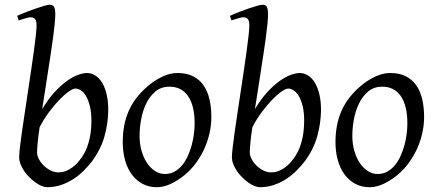

<svg xmlns="http://www.w3.org/2000/svg" viewBox="-20 -762 1817 802"><path d="M294.9 -392.1Q285.6 -392.1 268.1 -380.1Q250.5 -368.2 229.2 -346.4Q208 -324.7 185.8 -295.2Q163.6 -265.6 145.5 -230.5Q140.1 -195.3 137.5 -167.7Q134.8 -140.1 134.8 -125Q134.8 -112.3 142.3 -97.7Q149.9 -83 162.6 -70.6Q175.3 -58.1 191.2 -50Q207 -42 224.1 -42Q241.7 -42 256.8 -48.3Q272 -54.7 284.9 -64.7Q297.9 -74.7 308.1 -87.2Q318.4 -99.6 326.2 -111.8Q337.4 -129.4 344.2 -148.4Q351.1 -167.5 355 -186.5Q358.9 -205.6 360.4 -223.9Q361.8 -242.2 361.8 -258.8Q361.8 -292.5 355.7 -317.6Q349.6 -342.8 340.1 -359.4Q330.6 -376 318.6 -384Q306.6 -392.1 294.9 -392.1ZM432.1 -297.9Q431.2 -246.1 416.7 -193.6Q402.3 -141.1 367.2 -91.8Q350.6 -69.8 330.3 -49.6Q310.1 -29.3 286.1 -13.9Q262.2 1.5 234.9 10.7Q207.5 20 176.8 20Q166.5 20 154.1 14.9Q141.6 9.8 128.7 0.5Q115.7 -8.8 103.3 -21Q90.8 -33.2 81.3 -47.1Q71.8 -61 65.9 -76.2Q60.1 -91.3 60.1 -106Q60.1 -118.7 63.2 -146Q66.4 -173.3 71.5 -210Q76.7 -246.6 83.3 -289.6Q89.8 -332.5 96.4 -377.2Q103 -421.9 109.6 -465.6Q116.2 -509.3 121.3 -546.9Q126.5 -584.5 129.6 -613.3Q132.8 -642.1 132.8 -657.2Q132.8 -668.5 130.4 -675Q127.9 -681.6 124 -684.8Q120.1 -688 115.7 -689Q111.3 -689.9 106.9 -689.9Q102.5 -689.9 94.5 -687.7Q86.4 -685.5 78.1 -683.1Q68.8 -680.2 58.1 -676.8L51.8 -695.8Q72.3 -705.1 93.8 -713.4Q115.2 -721.7 134 -728Q152.8 -734.4 167 -738.3Q181.2 -742.2 187 -742.2Q200.7 -742.2 205.8 -733.4Q210.9 -724.6 210.9 -702.1Q210.9 -687 208.5 -662.4Q206.1 -637.7 201.9 -606.2Q197.8 -574.7 192.1 -537.8Q186.5 -501 180.4 -461.9Q174.3 -422.9 168.2 -383.1Q162.1 -343.3 156.2 -306.2Q181.2 -348.1 207.8 -377Q234.4 -405.8 259.3 -423.6Q284.2 -441.4 305.9 -449.2Q327.6 -457 342.8 -457Q361.8 -457 378.4 -446.5Q395 -436 407 -416Q418.9 -396 425.8 -366.2Q432.6 -336.4 432.1 -297.9Z M793 -246.1Q793 -320.8 765.6 -360.4Q738.3 -399.9 688 -399.9Q652.8 -399.9 628.9 -379.6Q605 -359.4 590.3 -328.6Q575.7 -297.9 569.3 -262Q563 -226.1 563 -194.8Q563 -162.1 571 -133.1Q579.1 -104 593.5 -82.3Q607.9 -60.5 627.2 -47.9Q646.5 -35.2 668.9 -35.2Q691.4 -35.2 709.2 -45.2Q727.1 -55.2 741 -72Q754.9 -88.9 764.6 -110.6Q774.4 -132.3 780.8 -155.8Q787.1 -179.2 790 -202.6Q793 -226.1 793 -246.1ZM862.8 -272.9Q862.8 -240.2 855.5 -206.8Q848.1 -173.3 834 -141.8Q819.8 -110.4 799.1 -81.8Q778.3 -53.2 751 -30.8Q738.3 -20.5 724.1 -11.2Q710 -2 695.3 5.1Q680.7 12.2 665.5 16.1Q650.4 20 635.7 20Q601.6 20 575 5.6Q548.3 -8.8 530 -33.9Q511.7 -59.1 502.2 -93.5Q492.7 -127.9 492.7 -168Q492.7 -203.1 498.5 -235.6Q504.4 -268.1 517.6 -298.3Q530.8 -328.6 552.7 -356.4Q574.7 -384.3 606.9 -410.2Q631.8 -429.7 661.6 -443.4Q691.4 -457 721.7 -457Q759.8 -457 786.6 -443.4Q813.5 -429.7 830.3 -405.3Q847.2 -380.9 855 -347.2Q862.8 -313.5 862.8 -272.9Z M1183.6 -392.1Q1174.3 -392.1 1156.7 -380.1Q1139.2 -368.2 1117.9 -346.4Q1096.7 -324.7 1074.5 -295.2Q1052.2 -265.6 1034.2 -230.5Q1028.8 -195.3 1026.1 -167.7Q1023.4 -140.1 1023.4 -125Q1023.4 -112.3 1031 -97.7Q1038.6 -83 1051.3 -70.6Q1064 -58.1 1079.8 -50Q1095.7 -42 1112.8 -42Q1130.4 -42 1145.5 -48.3Q1160.6 -54.7 1173.6 -64.7Q1186.5 -74.7 1196.8 -87.2Q1207 -99.6 1214.8 -111.8Q1226.1 -129.4 1232.9 -148.4Q1239.7 -167.5 1243.7 -186.5Q1247.6 -205.6 1249 -223.9Q1250.5 -242.2 1250.5 -258.8Q1250.5 -292.5 1244.4 -317.6Q1238.3 -342.8 1228.8 -359.4Q1219.2 -376 1207.3 -384Q1195.3 -392.1 1183.6 -392.1ZM1320.8 -297.9Q1319.8 -246.1 1305.4 -193.6Q1291 -141.1 1255.9 -91.8Q1239.3 -69.8 1219 -49.6Q1198.7 -29.3 1174.8 -13.9Q1150.9 1.5 1123.5 10.7Q1096.2 20 1065.4 20Q1055.2 20 1042.7 14.9Q1030.3 9.8 1017.3 0.5Q1004.4 -8.8 991.9 -21Q979.5 -33.2 970 -47.1Q960.4 -61 954.6 -76.2Q948.7 -91.3 948.7 -106Q948.7 -118.7 951.9 -146Q955.1 -173.3 960.2 -210Q965.3 -246.6 971.9 -289.6Q978.5 -332.5 985.1 -377.2Q991.7 -421.9 998.3 -465.6Q1004.9 -509.3 1010 -546.9Q1015.1 -584.5 1018.3 -613.3Q1021.5 -642.1 1021.5 -657.2Q1021.5 -668.5 1019 -675Q1016.6 -681.6 1012.7 -684.8Q1008.8 -688 1004.4 -689Q1000 -689.9 995.6 -689.9Q991.2 -689.9 983.2 -687.7Q975.1 -685.5 966.8 -683.1Q957.5 -680.2 946.8 -676.8L940.4 -695.8Q960.9 -705.1 982.4 -713.4Q1003.9 -721.7 1022.7 -728Q1041.5 -734.4 1055.7 -738.3Q1069.8 -742.2 1075.7 -742.2Q1089.4 -742.2 1094.5 -733.4Q1099.6 -724.6 1099.6 -702.1Q1099.6 -687 1097.2 -662.4Q1094.7 -637.7 1090.6 -606.2Q1086.4 -574.7 1080.8 -537.8Q1075.2 -501 1069.1 -461.9Q1063 -422.9 1056.9 -383.1Q1050.8 -343.3 1044.9 -306.2Q1069.8 -348.1 1096.4 -377Q1123 -405.8 1147.9 -423.6Q1172.9 -441.4 1194.6 -449.2Q1216.3 -457 1231.4 -457Q1250.5 -457 1267.1 -446.5Q1283.7 -436 1295.7 -416Q1307.6 -396 1314.5 -366.2Q1321.3 -336.4 1320.8 -297.9Z M1681.6 -246.1Q1681.6 -320.8 1654.3 -360.4Q1627 -399.9 1576.7 -399.9Q1541.5 -399.9 1517.6 -379.6Q1493.7 -359.4 1479 -328.6Q1464.4 -297.9 1458 -262Q1451.7 -226.1 1451.7 -194.8Q1451.7 -162.1 1459.7 -133.1Q1467.8 -104 1482.2 -82.3Q1496.6 -60.5 1515.9 -47.9Q1535.2 -35.2 1557.6 -35.2Q1580.1 -35.2 1597.9 -45.2Q1615.7 -55.2 1629.6 -72Q1643.6 -88.9 1653.3 -110.6Q1663.1 -132.3 1669.4 -155.8Q1675.8 -179.2 1678.7 -202.6Q1681.6 -226.1 1681.6 -246.1ZM1751.5 -272.9Q1751.5 -240.2 1744.1 -206.8Q1736.8 -173.3 1722.7 -141.8Q1708.5 -110.4 1687.7 -81.8Q1667 -53.2 1639.6 -30.8Q1627 -20.5 1612.8 -11.2Q1598.6 -2 1584 5.1Q1569.3 12.2 1554.2 16.1Q1539.1 20 1524.4 20Q1490.2 20 1463.6 5.6Q1437 -8.8 1418.7 -33.9Q1400.4 -59.1 1390.9 -93.5Q1381.3 -127.9 1381.3 -168Q1381.3 -203.1 1387.2 -235.6Q1393.1 -268.1 1406.2 -298.3Q1419.4 -328.6 1441.4 -356.4Q1463.4 -384.3 1495.6 -410.2Q1520.5 -429.7 1550.3 -443.4Q1580.1 -457 1610.4 -457Q1648.4 -457 1675.3 -443.4Q1702.1 -429.7 1719 -405.3Q1735.8 -380.9 1743.7 -347.2Q1751.5 -313.5 1751.5 -272.9Z"/></svg>

Font: Gentium Plus
Style: Italic
Weight: 400
Italic angle: -8°
Designer: J. Victor Gaultney, Annie Olsen, Iska Routamaa
Foundry: SIL International
Version: Version 1.510